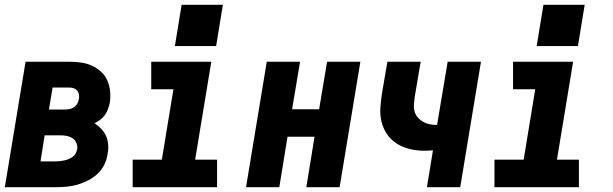

<svg xmlns="http://www.w3.org/2000/svg" viewBox="-20 -776 2540 796"><path d="M0 0 86 -520H269Q294 -520 317.5 -516.5Q341 -513 361.5 -503.5Q382 -494 399 -478.5Q416 -463 425 -442Q434 -421 436.5 -397.5Q439 -374 435 -349Q432 -336 427.5 -323.5Q423 -311 415 -299.5Q407 -288 395.5 -279.5Q384 -271 372 -265Q387 -255 399.5 -242Q412 -229 419.5 -212.5Q427 -196 428.5 -176.5Q430 -157 426 -138Q423 -115 412.5 -93.5Q402 -72 384.5 -55.5Q367 -39 345 -28Q323 -17 301 -10.5Q279 -4 256 -2Q233 0 211 0ZM183 -322H251Q260 -322 269.5 -324Q279 -326 287.5 -332Q296 -338 300.5 -346.5Q305 -355 307 -365Q309 -374 307.5 -383Q306 -392 301 -399Q296 -406 287.5 -409.5Q279 -413 269 -413H198ZM148 -107H211Q220 -107 229 -108Q238 -109 247 -111Q256 -113 264.5 -116.5Q273 -120 281 -125.5Q289 -131 293.5 -139.5Q298 -148 300 -157Q302 -170 297 -182.5Q292 -195 282 -202Q272 -209 259 -212Q246 -215 232 -215H165Z M530 0V-114H651L699 -406H607V-520H856L789 -114H880V0ZM705 -585 733 -756H904L876 -585Z M1000 0 1086 -520H1224L1191 -323H1303L1336 -520H1474L1388 0H1250L1284 -209H1172L1138 0Z M1750 0 1775 -153Q1766 -152 1757 -151.5Q1748 -151 1739 -151Q1709 -151 1679.5 -158Q1650 -165 1626 -180Q1602 -195 1585.5 -218.5Q1569 -242 1562 -270Q1555 -298 1557 -329Q1559 -360 1564 -391L1586 -520H1724L1699 -372Q1697 -357 1696 -342Q1695 -327 1699 -313Q1703 -299 1712.5 -288.5Q1722 -278 1734 -271Q1746 -264 1760.5 -261Q1775 -258 1790 -258Q1791 -258 1791.5 -258Q1792 -258 1792 -258L1836 -520H1974L1888 0Z M2030 0V-114H2151L2199 -406H2107V-520H2356L2289 -114H2380V0ZM2205 -585 2233 -756H2404L2376 -585Z"/></svg>

Font: Iosevka SS04 Heavy Oblique
Style: Regular
Weight: 900
Italic angle: -9°
Monospace: yes
Designer: Belleve Invis
Foundry: Belleve Invis
Version: Version 19.0.0; ttfautohint (v1.8.4)